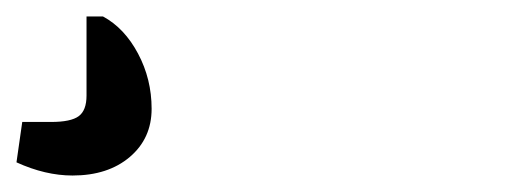

<svg xmlns="http://www.w3.org/2000/svg" viewBox="-23 -41 643 233"><path d="M65 172Q32 172 -3 156L4 107H39Q63 107 72.5 100Q82 93 82 75V-21H102Q128 -7 144.5 24Q161 55 161 91Q161 127 134.5 149.5Q108 172 65 172Z"/></svg>

Font: Changa ExtraLight
Style: Regular
Weight: 400
Version: Version 3.002; ttfautohint (v1.8.2)